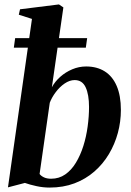

<svg xmlns="http://www.w3.org/2000/svg" viewBox="-20 -837 590 868"><path d="M214.5 -442.5Q228.5 -468.5 252.5 -489.8Q276.5 -511 306.8 -523.8Q337 -536.5 369.5 -536.5Q418 -536.5 453.2 -514.5Q488.5 -492.5 507.5 -448.5Q526.5 -404.5 526.5 -340Q526.5 -287 512.8 -236Q499 -185 472.2 -140.2Q445.5 -95.5 406.5 -61.5Q367.5 -27.5 316.8 -8.2Q266 11 204 11Q175 11 145 4.5Q115 -2 92.5 -10L16 10L124.5 -751.5L65 -770.5L70.5 -795L246.5 -817L266.5 -803.5ZM159 -50.5Q165.5 -41.5 178.8 -35.2Q192 -29 211 -29Q247 -29 275 -48.5Q303 -68 323.2 -101.5Q343.5 -135 356.8 -177Q370 -219 376.2 -264.8Q382.5 -310.5 382.5 -353.5Q382.5 -409.5 367.2 -442.2Q352 -475 317.5 -475Q295 -475 272.2 -459.5Q249.5 -444 231.8 -420.2Q214 -396.5 205 -372.5ZM48.5 -664.5H374L368 -621.5H42.5Z"/></svg>

Font: Merriweather 96pt
Style: Bold Italic
Weight: 700
Italic angle: -7.8°
Version: Version 2.101